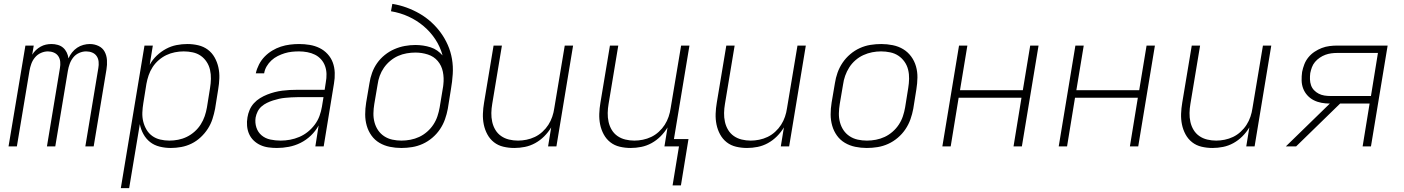

<svg xmlns="http://www.w3.org/2000/svg" viewBox="-20 -755 7240 990"><path d="M24 0 111 -520H154L146 -473Q154 -486 165 -496.5Q176 -507 189.5 -514.5Q203 -522 217 -525Q231 -528 246 -528Q246 -528 246 -528Q246 -528 246 -528Q262 -528 278 -523.5Q294 -519 305.5 -509Q317 -499 324 -484.5Q331 -470 333 -454Q340 -470 351.5 -484.5Q363 -499 378 -509Q393 -519 410 -523.5Q427 -528 443 -528Q443 -528 443 -528Q443 -528 443 -528Q467 -528 488 -518Q509 -508 519.5 -488.5Q530 -469 531.5 -445Q533 -421 529 -397L463 0H420L487 -404Q490 -420 488.5 -436.5Q487 -453 478.5 -465.5Q470 -478 455.5 -484Q441 -490 424 -490Q406 -490 388 -482Q370 -474 358 -459Q346 -444 339.5 -426Q333 -408 330 -390L265 0H222L289 -404Q292 -420 290.5 -436.5Q289 -453 280.5 -465.5Q272 -478 257.5 -484Q243 -490 227 -490Q209 -490 191 -482Q173 -474 160.5 -459Q148 -444 141.5 -426Q135 -408 132 -390L67 0Z M603 215 725 -520H768L752 -421Q766 -447 788 -468Q810 -489 836 -503Q862 -517 890 -522.5Q918 -528 946 -528Q975 -528 1002.5 -521.5Q1030 -515 1051.5 -499Q1073 -483 1086.5 -459Q1100 -435 1106 -408Q1112 -381 1111 -352Q1110 -323 1105 -294L1089 -194Q1084 -168 1075.5 -141.5Q1067 -115 1051.5 -91Q1036 -67 1014.5 -47Q993 -27 967.5 -14.5Q942 -2 914.5 3Q887 8 861 8Q831 8 803 1Q775 -6 754 -22.5Q733 -39 719.5 -63.5Q706 -88 701 -115L646 215ZM853 -30Q876 -30 899 -34.5Q922 -39 943.5 -49.5Q965 -60 983.5 -76.5Q1002 -93 1015 -113.5Q1028 -134 1035.5 -156Q1043 -178 1047 -201L1063 -301Q1067 -325 1067.5 -348.5Q1068 -372 1063 -394.5Q1058 -417 1045.5 -436Q1033 -455 1015 -467.5Q997 -480 974 -485Q951 -490 927 -490Q905 -490 882 -485.5Q859 -481 838 -471Q817 -461 798.5 -445Q780 -429 767 -409Q754 -389 746.5 -367Q739 -345 735 -323L719 -223Q715 -199 714 -175Q713 -151 718.5 -128.5Q724 -106 735.5 -86.5Q747 -67 765 -54Q783 -41 806 -35.5Q829 -30 853 -30Z M1408 8Q1386 8 1364 5Q1342 2 1322.5 -7Q1303 -16 1288 -30.5Q1273 -45 1264.5 -64Q1256 -83 1254 -105.5Q1252 -128 1256 -150Q1259 -169 1267 -188Q1275 -207 1289 -222.5Q1303 -238 1321 -249Q1339 -260 1358 -267.5Q1377 -275 1396.5 -280Q1416 -285 1435.5 -287.5Q1455 -290 1474 -291Q1493 -292 1513 -292H1654L1660 -331Q1664 -352 1663.5 -373.5Q1663 -395 1656 -414.5Q1649 -434 1635.5 -449Q1622 -464 1604 -473Q1586 -482 1564.5 -486Q1543 -490 1522 -490Q1503 -490 1484.5 -488Q1466 -486 1448 -480.5Q1430 -475 1412 -466Q1394 -457 1379.5 -443.5Q1365 -430 1355 -413Q1345 -396 1342 -377H1299Q1304 -400 1315.5 -422.5Q1327 -445 1344.5 -463Q1362 -481 1383.5 -494Q1405 -507 1428 -514.5Q1451 -522 1475 -525Q1499 -528 1522 -528Q1550 -528 1577 -523.5Q1604 -519 1627.5 -507.5Q1651 -496 1669 -476.5Q1687 -457 1696 -432.5Q1705 -408 1706 -380Q1707 -352 1702 -324L1649 0H1606L1623 -108Q1607 -79 1583 -56Q1559 -33 1530 -18.5Q1501 -4 1469.5 2Q1438 8 1408 8ZM1427 -30Q1451 -30 1475.5 -34.5Q1500 -39 1523.5 -49Q1547 -59 1567.5 -75.5Q1588 -92 1603.5 -113Q1619 -134 1627.5 -157.5Q1636 -181 1640 -205L1648 -254H1513Q1497 -254 1481.5 -253Q1466 -252 1450 -250.5Q1434 -249 1418.5 -245.5Q1403 -242 1387.5 -237Q1372 -232 1356.5 -224.5Q1341 -217 1328.5 -206Q1316 -195 1308.5 -180Q1301 -165 1298 -149Q1294 -122 1302 -97.5Q1310 -73 1329 -57Q1348 -41 1374 -35.5Q1400 -30 1427 -30Z M2050 8Q2050 8 2050 8Q2050 8 2050 8H2049Q2019 8 1990 2Q1961 -4 1936.5 -18.5Q1912 -33 1895.5 -56Q1879 -79 1871 -107Q1863 -135 1863 -165Q1863 -195 1868 -226L1885 -326Q1889 -353 1898.5 -379.5Q1908 -406 1924.5 -429.5Q1941 -453 1964 -471.5Q1987 -490 2013.5 -501.5Q2040 -513 2067.5 -518Q2095 -523 2122 -523Q2142 -523 2162 -520Q2182 -517 2200.5 -511Q2219 -505 2234.5 -494Q2250 -483 2262 -469Q2250 -514 2224.5 -552.5Q2199 -591 2164 -620.5Q2129 -650 2086.5 -669.5Q2044 -689 1996 -697L2003 -735Q2041 -729 2076.5 -716Q2112 -703 2144 -684.5Q2176 -666 2203.5 -641Q2231 -616 2252.5 -586.5Q2274 -557 2289 -523Q2304 -489 2310.5 -451Q2317 -413 2314.5 -373.5Q2312 -334 2305 -294L2289 -194Q2284 -167 2274.5 -140Q2265 -113 2248.5 -88.5Q2232 -64 2209 -44.5Q2186 -25 2159.5 -13Q2133 -1 2105 3.5Q2077 8 2050 8ZM2050 -30Q2073 -30 2096.5 -34.5Q2120 -39 2141.5 -49Q2163 -59 2182 -75.5Q2201 -92 2214.5 -112.5Q2228 -133 2235.5 -155.5Q2243 -178 2247 -201L2265 -310L2266 -319Q2270 -353 2263.5 -385Q2257 -417 2237 -440.5Q2217 -464 2186 -474Q2155 -484 2122 -484Q2100 -484 2077 -480Q2054 -476 2032.5 -466.5Q2011 -457 1992 -441Q1973 -425 1959.5 -405.5Q1946 -386 1938 -364Q1930 -342 1927 -319L1910 -219Q1906 -195 1905.5 -171Q1905 -147 1911 -124.5Q1917 -102 1929.5 -83.5Q1942 -65 1961 -52.5Q1980 -40 2003 -35Q2026 -30 2050 -30Z M2632 8Q2603 8 2575.5 1.5Q2548 -5 2527 -21.5Q2506 -38 2493 -62Q2480 -86 2474.5 -113Q2469 -140 2470 -168.5Q2471 -197 2476 -226L2525 -520H2568L2518 -219Q2514 -196 2513.5 -172.5Q2513 -149 2518 -126.5Q2523 -104 2534.5 -85Q2546 -66 2564 -53.5Q2582 -41 2604.5 -35.5Q2627 -30 2651 -30Q2672 -30 2694.5 -34.5Q2717 -39 2738 -49Q2759 -59 2777 -75.5Q2795 -92 2807.5 -111.5Q2820 -131 2827.5 -153Q2835 -175 2838 -197L2892 -520H2935L2849 0H2806L2822 -98Q2807 -73 2786 -52Q2765 -31 2739.5 -17Q2714 -3 2686.5 2.5Q2659 8 2632 8Z M3448 201 3481 0H3406L3422 -98Q3407 -73 3386 -52Q3365 -31 3339.5 -17Q3314 -3 3286.5 2.5Q3259 8 3232 8Q3203 8 3175.5 1.5Q3148 -5 3127 -21.5Q3106 -38 3093 -62Q3080 -86 3074.5 -113Q3069 -140 3070 -168.5Q3071 -197 3076 -226L3125 -520H3168L3118 -219Q3114 -196 3113.5 -172.5Q3113 -149 3118 -126.5Q3123 -104 3134.5 -85Q3146 -66 3164 -53.5Q3182 -41 3204.5 -35.5Q3227 -30 3251 -30Q3272 -30 3294.5 -34.5Q3317 -39 3338 -49Q3359 -59 3377 -75.5Q3395 -92 3407.5 -111.5Q3420 -131 3427.5 -153Q3435 -175 3438 -197L3492 -520H3535L3455 -38H3530L3491 201Z M3832 8Q3803 8 3775.5 1.5Q3748 -5 3727 -21.5Q3706 -38 3693 -62Q3680 -86 3674.5 -113Q3669 -140 3670 -168.5Q3671 -197 3676 -226L3725 -520H3768L3718 -219Q3714 -196 3713.5 -172.5Q3713 -149 3718 -126.5Q3723 -104 3734.5 -85Q3746 -66 3764 -53.5Q3782 -41 3804.5 -35.5Q3827 -30 3851 -30Q3872 -30 3894.5 -34.5Q3917 -39 3938 -49Q3959 -59 3977 -75.5Q3995 -92 4007.5 -111.5Q4020 -131 4027.5 -153Q4035 -175 4038 -197L4092 -520H4135L4049 0H4006L4022 -98Q4007 -73 3986 -52Q3965 -31 3939.5 -17Q3914 -3 3886.5 2.5Q3859 8 3832 8Z M4450 8Q4450 8 4450 8Q4450 8 4450 8H4449Q4419 8 4390 2Q4361 -4 4336.5 -18.5Q4312 -33 4295.5 -56Q4279 -79 4271 -107Q4263 -135 4263 -165Q4263 -195 4268 -226L4285 -326Q4289 -353 4298.5 -380Q4308 -407 4324.5 -431.5Q4341 -456 4364 -475.5Q4387 -495 4413.5 -507Q4440 -519 4468 -523.5Q4496 -528 4524 -528Q4524 -528 4524 -528Q4524 -528 4524 -528Q4554 -528 4583.5 -522Q4613 -516 4637 -501.5Q4661 -487 4678 -464Q4695 -441 4703 -413Q4711 -385 4710.5 -355Q4710 -325 4705 -294L4689 -194Q4684 -167 4674.5 -140Q4665 -113 4648.5 -88.5Q4632 -64 4609 -44.5Q4586 -25 4559.5 -13Q4533 -1 4505 3.5Q4477 8 4450 8ZM4450 -30Q4473 -30 4496.5 -34.5Q4520 -39 4541.5 -49Q4563 -59 4582 -75.5Q4601 -92 4614.5 -112.5Q4628 -133 4635.5 -155.5Q4643 -178 4647 -201L4663 -301Q4667 -325 4667.5 -349Q4668 -373 4662.5 -395.5Q4657 -418 4644 -436.5Q4631 -455 4612.5 -467.5Q4594 -480 4570.5 -485Q4547 -490 4523 -490Q4500 -490 4477 -485.5Q4454 -481 4432 -471Q4410 -461 4391 -444.5Q4372 -428 4359 -407.5Q4346 -387 4338 -364.5Q4330 -342 4327 -319L4310 -219Q4306 -195 4305.5 -171Q4305 -147 4311 -124.5Q4317 -102 4329.5 -83.5Q4342 -65 4361 -52.5Q4380 -40 4403 -35Q4426 -30 4450 -30Z M4839 0 4925 -520H4968L4930 -290H5254L5292 -520H5335L5249 0H5206L5247 -251H4923L4882 0Z M5439 0 5525 -520H5568L5530 -290H5854L5892 -520H5935L5849 0H5806L5847 -251H5523L5482 0Z M6232 8Q6203 8 6175.5 1.5Q6148 -5 6127 -21.5Q6106 -38 6093 -62Q6080 -86 6074.5 -113Q6069 -140 6070 -168.5Q6071 -197 6076 -226L6125 -520H6168L6118 -219Q6114 -196 6113.5 -172.5Q6113 -149 6118 -126.5Q6123 -104 6134.5 -85Q6146 -66 6164 -53.5Q6182 -41 6204.5 -35.5Q6227 -30 6251 -30Q6272 -30 6294.5 -34.5Q6317 -39 6338 -49Q6359 -59 6377 -75.5Q6395 -92 6407.5 -111.5Q6420 -131 6427.5 -153Q6435 -175 6438 -197L6492 -520H6535L6449 0H6406L6422 -98Q6407 -73 6386 -52Q6365 -31 6339.5 -17Q6314 -3 6286.5 2.5Q6259 8 6232 8Z M6610 0 6837 -221Q6815 -221 6793.5 -225Q6772 -229 6753.5 -238.5Q6735 -248 6721 -263.5Q6707 -279 6699.5 -298.5Q6692 -318 6691.5 -340Q6691 -362 6694 -384Q6698 -404 6705.5 -423.5Q6713 -443 6726.5 -459.5Q6740 -476 6758 -488Q6776 -500 6795.5 -507.5Q6815 -515 6835.5 -517.5Q6856 -520 6875 -520H7135L7049 0H7006L7042 -221H6890L6663 0ZM6840 -260H7049L7085 -482H6875Q6860 -482 6844.5 -480Q6829 -478 6814 -472.5Q6799 -467 6785 -457.5Q6771 -448 6760.5 -435.5Q6750 -423 6744.5 -408Q6739 -393 6736 -378Q6734 -362 6734.5 -346Q6735 -330 6740 -315.5Q6745 -301 6755.5 -290Q6766 -279 6779.5 -272Q6793 -265 6808.5 -262.5Q6824 -260 6840 -260Z"/></svg>

Font: Iosevka SS04 XLt Ex
Style: Italic
Weight: 200
Width: 7
Italic angle: -9°
Monospace: yes
Designer: Belleve Invis
Foundry: Belleve Invis
Version: Version 19.0.0; ttfautohint (v1.8.4)